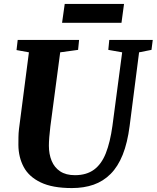

<svg xmlns="http://www.w3.org/2000/svg" viewBox="-20 -946 796 976"><path d="M687 -680 639 -306Q628 -220 603.8 -159.5Q579.5 -99 542.2 -61.8Q505 -24.5 455.8 -7.2Q406.5 10 345.5 10Q246.5 10 186.8 -18.8Q127 -47.5 100.5 -97.2Q74 -147 73.5 -209Q73.5 -228 73.8 -248.2Q74 -268.5 76.5 -290L127 -680L64 -691.5L70 -743H382L377 -692.5L286 -680L236 -303Q232.5 -274.5 230.5 -249Q228.5 -223.5 228.5 -205.5Q228.5 -162.5 242.5 -128.5Q256.5 -94.5 285.8 -75Q315 -55.5 361 -55.5Q419.5 -55.5 457.8 -83.5Q496 -111.5 518 -167.2Q540 -223 551.5 -306L601 -680L530.5 -692.5L535.5 -743H756.5L750 -692.5ZM309 -926H610.5L597.5 -830H295.5Z"/></svg>

Font: Merriweather ExtraBold
Style: Italic
Weight: 800
Italic angle: -7.8°
Version: Version 2.101